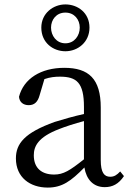

<svg xmlns="http://www.w3.org/2000/svg" viewBox="-20 -835 592 869"><path d="M276 -778C317 -778 341 -746 341 -710C341 -674 317 -639 276 -639C235 -639 211 -674 211 -710C211 -746 235 -778 276 -778ZM276 -603C332 -603 385 -644 385 -710C385 -777 332 -815 276 -815C221 -815 167 -775 167 -710C167 -641 221 -603 276 -603ZM360 -114C296 -63 267 -45 225 -45C171 -45 133 -72 133 -132C133 -172 151 -214 248 -251C275 -262 319 -276 360 -287ZM524 -59C509 -43 497 -35 479 -35C452 -35 436 -53 436 -111V-348C436 -478 382 -528 271 -528C165 -528 87 -479 66 -397C68 -373 85 -359 110 -359C136 -359 151 -374 159 -403L181 -477C207 -486 230 -488 251 -488C327 -488 360 -461 360 -351V-319C314 -309 266 -295 227 -283C91 -234 52 -185 52 -118C52 -32 116 14 196 14C261 14 301 -15 362 -77C371 -22 403 12 454 12C489 12 517 -2 541 -38Z"/></svg>

Font: Noto Serif CJK JP
Style: Regular
Weight: 400
Designer: Ryoko NISHIZUKA 西塚涼子 (kana & ideographs); Frank Grießhammer (Latin, Greek & Cyrillic); Wenlong ZHANG 张文龙 (bopomofo); San
Foundry: Adobe Systems Incorporated
Version: Version 1.000;PS 1;hotconv 16.6.53;makeotf.lib2.5.65590